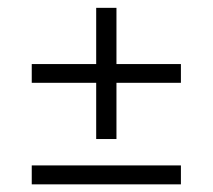

<svg xmlns="http://www.w3.org/2000/svg" viewBox="-20 -564 556 502"><path d="M453 -82H63V-131.5H453ZM284.5 -543.5V-200.5H231.5V-543.5ZM453 -347.5H63V-396.5H453Z"/></svg>

Font: Anek Malayalam Light
Style: Regular
Weight: 300
Version: Version 1.003